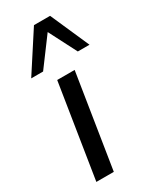

<svg xmlns="http://www.w3.org/2000/svg" viewBox="-195 -810 707 867"><g transform="rotate(-30 159.0 -377.0)"><path d="M35 0 112 -487H203L126 0ZM14 -552 145 -754H229L318 -552H257L183 -696L76 -552Z"/></g></svg>

Font: Nunito Sans 12pt ExtraLight 12pt Medium
Style: Italic
Weight: 500
Italic angle: -9°
Version: Version 3.101;gftools[0.9.27]